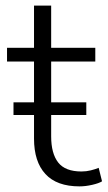

<svg xmlns="http://www.w3.org/2000/svg" viewBox="-20 -655 383 683"><path d="M263 8Q182 8 141.5 -36Q101 -80 101 -162V-436H5V-485H101V-635H162V-485H319V-436H162V-170Q162 -109 187 -77Q212 -45 270 -45Q287 -45 303 -49Q319 -53 331 -58L343 -10Q332 -3 308 2.5Q284 8 263 8ZM28 -246V-291H287V-246Z"/></svg>

Font: Nunito Sans Light
Style: Regular
Weight: 300
Designer: Vernon Adams
Foundry: Vernon Adams
Version: Version 3.101; ttfautohint (v1.8.4.7-5d5b);gftools[0.9.27]